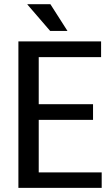

<svg xmlns="http://www.w3.org/2000/svg" viewBox="-20 -912 537 932"><path d="M431.6 -330.1Q365.2 -330.1 168 -330.1Q168 -266.6 168 -75.2Q244.1 -75.2 473.6 -75.2Q473.6 -56.6 473.6 0Q372.1 0 69.3 0Q69.3 -33.2 69.3 -84Q69.3 -233.4 69.3 -533.2Q69.3 -578.1 69.3 -710.9Q168.9 -710.9 470.7 -710.9Q470.7 -691.4 470.7 -634.8Q394.5 -634.8 168 -634.8Q168 -577.1 168 -406.2Q233.4 -406.2 431.6 -406.2Q431.6 -386.7 431.6 -330.1ZM307.6 -761.7Q286.1 -761.7 223.6 -761.7Q196.3 -793.9 113.3 -889.6Q113.3 -890.6 113.3 -891.6Q141.6 -891.6 224.6 -891.6Q245.1 -859.4 307.6 -761.7Z"/></svg>

Font: Noto Sans Hebrew DECATHLON 
Style: Regular
Weight: 400
Designer: Monotype Design team
Version: Version 1.03 uh